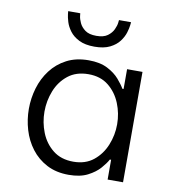

<svg xmlns="http://www.w3.org/2000/svg" viewBox="-84 -825 810 908"><g transform="rotate(10 320.5 -371.0)"><path d="M321 -608Q276 -608 247 -622.5Q218 -637 202 -658.5Q186 -680 179.5 -701.5Q173 -723 171.5 -737.5Q170 -752 170 -752H228Q228 -752 229.5 -738.5Q231 -725 239.5 -706.5Q248 -688 267 -674Q286 -660 321 -660Q356 -660 375 -674Q394 -688 402.5 -706.5Q411 -725 412.5 -738.5Q414 -752 414 -752H472Q472 -752 470.5 -737.5Q469 -723 462.5 -701.5Q456 -680 440 -658.5Q424 -637 395 -622.5Q366 -608 321 -608ZM306 -540Q361 -540 397 -521.5Q433 -503 454.5 -478Q476 -453 486 -435H492V-530H566V0H492V-95H486Q476 -76 454.5 -51.5Q433 -27 397 -8.5Q361 10 306 10Q246 10 201 -13.5Q156 -37 126 -76.5Q96 -116 81.5 -165Q67 -214 67 -265Q67 -316 81.5 -365Q96 -414 126 -453.5Q156 -493 201 -516.5Q246 -540 306 -540ZM317 -475Q258 -475 219 -444Q180 -413 161 -365Q142 -317 142 -265Q142 -213 161 -165Q180 -117 219 -86Q258 -55 317 -55Q375 -55 413.5 -86Q452 -117 471.5 -165Q491 -213 491 -265Q491 -317 471.5 -365Q452 -413 413.5 -444Q375 -475 317 -475Z"/></g></svg>

Font: Be Vietnam Pro Light
Style: Regular
Weight: 300
Designer: Lam Bao, Tony Le, Vietanh Nguyen
Foundry: Yellow Type Foundry
Version: Version 1.002; ttfautohint (v1.8.3)